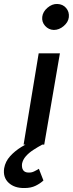

<svg xmlns="http://www.w3.org/2000/svg" viewBox="-68 -729 368 968"><path d="M145 -644Q142 -618 159.5 -598.5Q177 -579 203 -578Q230 -578 253 -597.5Q276 -617 279 -642Q282 -669 265.5 -688.5Q249 -708 221 -709Q195 -710 171.5 -690Q148 -670 145 -644ZM127 -460 51 0H155L234 -460ZM128 122Q117 129 103.5 135.5Q90 142 74 141Q56 140 48.5 128.5Q41 117 43 97Q47 76 62.5 58.5Q78 41 100.5 26.5Q123 12 145 0L107 -25Q74 -9 40.5 11.5Q7 32 -17 58.5Q-41 85 -47 119Q-54 165 -24.5 192.5Q5 220 56 219Q88 219 111.5 207.5Q135 196 151 181Z"/></svg>

Font: Jost Medium
Style: Italic
Weight: 500
Italic angle: -5°
Version: Version 3.710